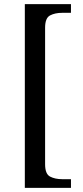

<svg xmlns="http://www.w3.org/2000/svg" viewBox="-20 -780 400 928"><path d="M100 128V-760H323V-718H280Q246 -718 222 -705.5Q198 -693 198 -646V14Q198 61 222 73.5Q246 86 280 86H323V128Z"/></svg>

Font: Noto Serif Test
Style: Regular
Weight: 400
Version: Version 1.000